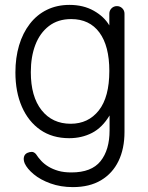

<svg xmlns="http://www.w3.org/2000/svg" viewBox="-20 -550 604 785"><path d="M263 15Q194 15 145 -19Q96 -53 69.5 -113.5Q43 -174 43 -254Q43 -314 58 -364.5Q73 -415 102 -452.5Q131 -490 172 -510Q213 -530 264 -530Q321 -530 363.5 -506Q406 -482 427 -446V-494Q427 -507 436 -516Q445 -525 458 -525Q471 -525 480 -516Q489 -507 489 -494V-11Q489 58 464.5 108.5Q440 159 393 187Q346 215 278 215Q228 215 186.5 200Q145 185 118 162.5Q91 140 81 118Q75 103 78 91.5Q81 80 92 75Q101 71 110 71Q119 71 127 80Q136 94 148.5 107.5Q161 121 178.5 131.5Q196 142 218.5 148.5Q241 155 272 155Q354 155 391 109Q428 63 428 -17V-78Q398 -28 356 -6.5Q314 15 263 15ZM269 -44Q341 -44 384 -98.5Q427 -153 427 -260Q427 -362 386.5 -417Q346 -472 271 -472Q217 -472 180 -443.5Q143 -415 124.5 -366.5Q106 -318 106 -255Q106 -155 150 -99.5Q194 -44 269 -44Z"/></svg>

Font: National Park Light
Style: Regular
Weight: 300
Designer: Andrea Herstowski, Ben Hoepner
Version: Version 1.009